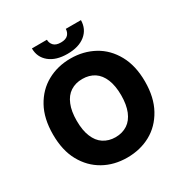

<svg xmlns="http://www.w3.org/2000/svg" viewBox="-207 -1082 1203 1255"><g transform="rotate(-30 394.5 -455.0)"><path d="M741.7 -363.8Q741.7 -244.1 695.3 -160.2Q648.9 -76.2 570.8 -33.2Q492.2 9.8 394 9.8Q295.4 9.8 217.8 -33.7Q139.2 -77.6 93.3 -160.6Q47.4 -243.2 47.4 -363.8Q47.4 -483.9 93.3 -566.9Q139.6 -650.9 217.8 -693.8Q296.4 -737.3 394 -737.3Q491.2 -737.3 570.8 -693.8Q648.9 -650.9 695.3 -566.9Q741.7 -482.9 741.7 -363.8ZM542 -483.9Q521.5 -533.7 484.4 -558.1Q446.3 -583 394 -583Q342.3 -583 304.2 -558.1Q266.6 -533.7 246.6 -483.9Q226.6 -436 226.6 -363.8Q226.6 -291.5 246.6 -243.7Q266.6 -193.8 304.2 -169.4Q343.3 -144 394 -144Q445.3 -144 484.4 -169.4Q521.5 -193.8 542 -243.7Q562 -293.5 562 -363.8Q562 -434.1 542 -483.9ZM465.3 -920.4H579.6Q578.6 -853 529.3 -813Q480 -772.9 394 -772.9Q308.6 -772.9 259.3 -813Q209 -854 209.5 -920.4H322.8Q322.3 -897 338.9 -877.9Q356 -858.9 394 -858.9Q431.6 -858.9 448.7 -877.4Q464.4 -894.5 465.3 -920.4Z"/></g></svg>

Font: My Font
Style: Regular
Weight: 500
Designer: Rasmus Andersson
Foundry: rsms
Version: Version 0.001